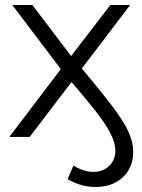

<svg xmlns="http://www.w3.org/2000/svg" viewBox="-20 -545 564 764"><path d="M17 0 222 -270 29 -525H109L263 -322L419 -525H498L98 0ZM360 199Q303 199 249 168L272 114Q290 125 310.5 132Q331 139 351 139Q390 139 414.5 115Q439 91 439 55Q439 24 419.5 -14.5Q400 -53 356.5 -108Q313 -163 241 -246L290 -291Q349 -221 391 -168.5Q433 -116 459.5 -76.5Q486 -37 498 -4Q510 29 510 59Q510 102 490.5 133.5Q471 165 437.5 182Q404 199 360 199Z"/></svg>

Font: MOST Montserrat
Style: Regular
Weight: 400
Designer: Julieta Ulanovsky
Foundry: Julieta Ulanovsky
Version: Version 8.000;March 11, 2024;FontCreator 15.0.0.2926 64-bit